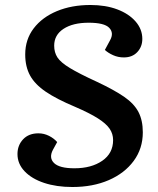

<svg xmlns="http://www.w3.org/2000/svg" viewBox="-20 -735 632 769"><path d="M552 -205Q552 -140 515.5 -90.5Q479 -41 415.5 -13.5Q352 14 270 14Q206 14 156.5 -2.5Q107 -19 78.5 -49Q50 -79 50 -118Q50 -153 72.5 -177Q95 -201 134 -201Q156 -201 176 -191Q196 -181 209 -166L192 -135Q175 -103 196.5 -82Q218 -61 278 -61Q346 -61 389.5 -91Q433 -121 433 -174Q433 -199 419 -219.5Q405 -240 372 -261Q339 -282 281 -307Q207 -338 163.5 -367.5Q120 -397 100.5 -432.5Q81 -468 81 -517Q81 -577 115 -621.5Q149 -666 208 -690.5Q267 -715 342 -715Q403 -715 449.5 -697.5Q496 -680 523 -649Q550 -618 550 -579Q550 -548 530 -526.5Q510 -505 476 -505Q453 -505 433 -514Q413 -523 400 -535L421 -574Q437 -603 417.5 -623.5Q398 -644 335 -644Q272 -644 234.5 -619.5Q197 -595 197 -552Q197 -525 210 -505Q223 -485 260 -462.5Q297 -440 369 -407Q437 -375 477 -347.5Q517 -320 534.5 -286.5Q552 -253 552 -205Z"/></svg>

Font: Literata 7pt SemiBold
Style: Italic
Weight: 600
Italic angle: -2°
Designer: Latin by Veronika Burian and Jose Scaglione. Greek by Irene Vlachou. Cyrillic by Vera Evstafieva
Foundry: TypeTogether
Version: Version 3.002